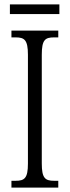

<svg xmlns="http://www.w3.org/2000/svg" viewBox="-20 -853 317 873"><path d="M25 -789H250V-833H25ZM32 0H245V-31H226C185 -31 170 -43 170 -110V-604C170 -672 185 -683 226 -683H245V-714H32V-683H51C91 -683 107 -672 107 -604V-109C107 -42 91 -31 51 -31H32Z"/></svg>

Font: Noto Serif Hebrew ExtraCondensed Light
Style: Regular
Weight: 300
Width: 2
Designer: Monotype Design Team
Foundry: Monotype Imaging Inc.
Version: Version 2.004